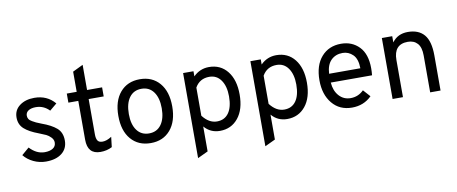

<svg xmlns="http://www.w3.org/2000/svg" viewBox="-76 -1052 3772 1585"><g transform="rotate(-10 1810.0 -260.0)"><path d="M234 12Q179 12 129.5 -11.5Q80 -35 49 -74L111 -127Q168 -66 236 -66Q279 -66 305 -82.5Q331 -99 331 -131Q331 -155 312 -174.5Q293 -194 273 -203.5Q253 -213 214 -228Q136 -257 96 -293Q56 -329 56 -388Q56 -450 104.5 -486.5Q153 -523 228 -523Q335 -523 400 -446L340 -396Q293 -445 227 -445Q188 -445 165 -430Q142 -415 142 -388Q142 -373 149.5 -360.5Q157 -348 176.5 -337Q196 -326 207.5 -320.5Q219 -315 250 -303Q331 -274 373.5 -237Q416 -200 416 -133Q416 -65 367 -26.5Q318 12 234 12Z M690 12Q582 12 582 -110V-435H499V-511H582V-680L669 -722V-511H795V-435H669V-139Q669 -105 680 -87Q691 -69 722 -69Q756 -69 798 -96L788 -11Q744 12 690 12Z M1277 -59.5Q1216 12 1112 12Q1008 12 947 -59Q886 -130 886 -255Q886 -380 947 -451.5Q1008 -523 1112 -523Q1216 -523 1277 -452Q1338 -381 1338 -256Q1338 -131 1277 -59.5ZM1250 -256Q1250 -343 1213.5 -393Q1177 -443 1112 -443Q1047 -443 1010.5 -393.5Q974 -344 974 -255Q974 -168 1010.5 -118.5Q1047 -69 1112 -69Q1177 -69 1213.5 -118.5Q1250 -168 1250 -256Z M1692 12Q1612 12 1561 -48V161L1474 202V-511H1561V-468Q1616 -523 1692 -523Q1789 -523 1846 -451Q1903 -379 1903 -256Q1903 -131 1845 -59.5Q1787 12 1692 12ZM1681 -69Q1745 -69 1779.5 -117.5Q1814 -166 1814 -256Q1814 -341 1778.5 -392Q1743 -443 1681 -443Q1600 -443 1561 -374V-138Q1614 -69 1681 -69Z M2256 12Q2176 12 2125 -48V161L2038 202V-511H2125V-468Q2180 -523 2256 -523Q2353 -523 2410 -451Q2467 -379 2467 -256Q2467 -131 2409 -59.5Q2351 12 2256 12ZM2245 -69Q2309 -69 2343.5 -117.5Q2378 -166 2378 -256Q2378 -341 2342.5 -392Q2307 -443 2245 -443Q2164 -443 2125 -374V-138Q2178 -69 2245 -69Z M2799 12Q2695 12 2633.5 -62.5Q2572 -137 2572 -256Q2572 -381 2634 -452Q2696 -523 2799 -523Q2891 -523 2950.5 -461.5Q3010 -400 3010 -280Q3010 -252 3007 -222H2661Q2666 -152 2704.5 -109.5Q2743 -67 2801 -67Q2865 -67 2911 -113L2964 -54Q2898 12 2799 12ZM2660 -296H2922Q2921 -375 2884.5 -410.5Q2848 -446 2799 -446Q2740 -446 2702 -408.5Q2664 -371 2660 -296Z M3455 0V-309Q3455 -378 3425.5 -410.5Q3396 -443 3345 -443Q3227 -443 3227 -311V0H3140V-511H3227V-459Q3274 -523 3359 -523Q3449 -523 3495.5 -468.5Q3542 -414 3542 -294V0Z"/></g></svg>

Font: Overpass
Style: Regular
Weight: 400
Designer: Delve Withrington, Thomas Jockin
Foundry: Delve Fonts
Version: Version 3.000;DELV;Overpass